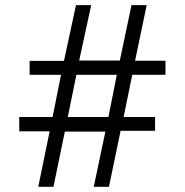

<svg xmlns="http://www.w3.org/2000/svg" viewBox="-20 -720 712 740"><path d="M127.4 0H186L230 -212.9H386.2L341.3 0H399.9L444.8 -215.8H577.6V-269H456.5L489.7 -431.6H617.7V-485.8H500.5L545.4 -700.2H486.8L441.9 -486.8H285.2L331.5 -700.2H272.9L226.6 -485.4H94.2V-431.6H215.3L182.6 -269H54.2V-213.9H171.4ZM241.2 -269 274.4 -431.6H430.2L397.9 -269Z"/></svg>

Font: HK Grotesk
Style: Regular
Weight: 400
Designer: Alfredo Marco Pradil and Stefan Peev
Foundry: Hanken Design Co.
Version: Version 1.045;PS 001.045;hotconv 1.0.88;makeotf.lib2.5.64775